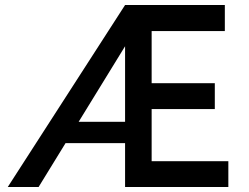

<svg xmlns="http://www.w3.org/2000/svg" viewBox="-20 -746 994 766"><path d="M479 -726H877V-622H585V-414H837V-311H585V-103H891V0H479ZM493 -605Q491 -595 487.5 -582.5Q484 -570 483 -568L134 0H11L479 -726ZM239 -260H493V-175H207Z"/></svg>

Font: Josefin Sans Medium
Style: Regular
Weight: 500
Designer: Santiago Orozco
Foundry: Typemade
Version: Version 2.001